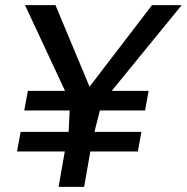

<svg xmlns="http://www.w3.org/2000/svg" viewBox="-20 -724 724 744"><path d="M60 -213 46 -137H231L207 0H306L330 -137H514L528 -213H346L367 -296H542L556 -372H413L684 -704H569L327 -388L195 -704H77L232 -372H88L74 -296H250L246 -213Z"/></svg>

Font: Geom
Style: Italic
Weight: 400
Italic angle: -10°
Version: Version 1.102